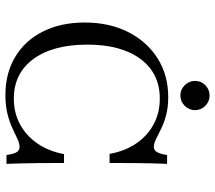

<svg xmlns="http://www.w3.org/2000/svg" viewBox="-62 -711 784 700"><g transform="rotate(90 330.0 -361.0)"><path d="M326.6 11.3Q246.8 11.3 187.1 -24.6Q127.4 -60.5 94.8 -125.8Q62.1 -191.1 62.1 -277.4Q62.1 -367.7 96.8 -436.3Q131.5 -504.8 192.7 -543.5Q254 -582.3 333.9 -582.3Q371 -582.3 400 -574.6Q429 -566.9 450.4 -556Q471.8 -545.2 487.9 -537.5Q504 -529.8 515.3 -529.8Q527.4 -529.8 534.3 -541.1Q541.1 -552.4 545.2 -578.2H577.4Q576.6 -557.3 575.8 -531.5Q575 -505.6 574.6 -466.9Q574.2 -428.2 574.2 -368.5H541.1Q530.6 -425.8 502.4 -466.5Q474.2 -507.3 432.7 -529.4Q391.1 -551.6 339.5 -551.6Q247.6 -551.6 195.2 -481.5Q142.7 -411.3 142.7 -287.1Q142.7 -162.1 195.2 -90.7Q247.6 -19.4 339.5 -19.4Q391.1 -19.4 433.1 -41.9Q475 -64.5 503.2 -105.6Q531.5 -146.8 541.9 -202.4H574.2Q574.2 -146 574.6 -107.7Q575 -69.4 575.8 -41.9Q576.6 -14.5 577.4 7.3H545.2Q541.1 -19.4 534.7 -29.8Q528.2 -40.3 516.1 -40.3Q503.2 -40.3 486.7 -32.7Q470.2 -25 448 -14.5Q425.8 -4 396 3.6Q366.1 11.3 326.6 11.3ZM328.2 -626.6Q306.5 -626.6 290.7 -642.3Q275 -658.1 275 -679.8Q275 -702.4 290.7 -717.7Q306.5 -733.1 328.2 -733.1Q350 -733.1 365.7 -717.7Q381.5 -702.4 381.5 -679.8Q381.5 -658.1 365.7 -642.3Q350 -626.6 328.2 -626.6Z"/></g></svg>

Font: Playfair 12pt Light
Style: Regular
Weight: 300
Designer: Claus Eggers Sørensen
Foundry: Claus Eggers Sørensen
Version: Version 2.000;gftools[0.9.28]